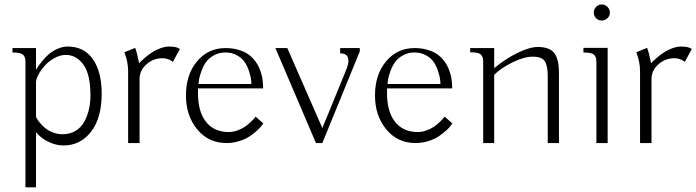

<svg xmlns="http://www.w3.org/2000/svg" viewBox="-20 -634 3086 851"><path d="M139.6 -420.9V-324.2Q141.6 -328.1 147.2 -336.9Q152.8 -345.7 166.5 -362.5Q180.2 -379.4 195.6 -393.1Q210.9 -406.7 233.9 -417.2Q256.8 -427.7 280.3 -427.7Q352.5 -427.7 391.6 -371.8Q430.7 -315.9 430.7 -218.8Q430.7 -110.8 383.5 -50Q336.4 10.7 261.7 10.7Q228.5 10.7 195.3 -5.1Q162.1 -21 139.6 -47.9V196.3H92.8V-353.5Q92.8 -366.7 91.8 -373Q90.8 -379.4 85.7 -387.2Q80.6 -395 68.4 -398.2Q56.2 -401.4 35.2 -401.4V-420.9ZM271.5 -390.6Q247.1 -390.6 221.9 -377Q196.8 -363.3 179.2 -343.8Q161.6 -324.2 150.6 -303.7Q139.6 -283.2 139.6 -268.6V-116.2L143.6 -108.4Q147.9 -100.1 157.5 -88.9Q167 -77.6 180.2 -66.4Q193.4 -55.2 213.9 -47.1Q234.4 -39.1 257.8 -39.1Q290.5 -39.1 315.2 -54.2Q339.8 -69.3 353.8 -95Q367.7 -120.6 374.3 -149.7Q380.9 -178.7 380.9 -210.9Q380.9 -304.7 349.6 -347.7Q318.4 -390.6 271.5 -390.6Z M547.9 0V-318.4Q547.9 -360.4 531.2 -402.3L579.1 -421.9Q586.4 -404.8 596.7 -353.5Q599.6 -356.9 605.5 -362.8Q611.3 -368.7 625.7 -380.9Q640.1 -393.1 655.3 -402.8Q670.4 -412.6 691.2 -420.2Q711.9 -427.7 730.5 -427.7Q762.7 -427.7 777.3 -417L746.1 -359.4L741.2 -363.3Q736.3 -367.7 724.9 -371.8Q713.4 -376 700.2 -376Q659.7 -376 629.2 -348.9Q598.6 -321.8 598.6 -284.2V0Z M979 -420.9Q1007.8 -420.9 1031.7 -414.6Q1055.7 -408.2 1072.3 -398.4Q1088.9 -388.7 1101.8 -374.5Q1114.7 -360.4 1122.3 -346.4Q1129.9 -332.5 1135.3 -316.4Q1140.6 -300.3 1142.6 -288.6Q1144.5 -276.9 1145.5 -264.6Q1146.5 -252.4 1146.2 -248.5Q1146 -244.6 1146 -242.2H857.9Q857.4 -231.9 857.4 -222.2Q857.4 -143.1 889.6 -98.6Q925.8 -48.8 993.7 -48.8Q1013.2 -48.8 1033 -56.2Q1052.7 -63.5 1065.9 -72.5Q1079.1 -81.5 1091.3 -93.3Q1103.5 -105 1107.2 -109.6Q1110.8 -114.3 1112.8 -117.2L1147 -86.9L1140.6 -78.1Q1134.3 -68.8 1120.4 -56.2Q1106.4 -43.5 1088.1 -30.8Q1069.8 -18.1 1042 -9Q1014.2 0 983.9 0Q904.3 0 854.2 -60.5Q804.2 -121.1 804.2 -210.9Q804.2 -303.7 853.5 -362.3Q902.8 -420.9 979 -420.9ZM859.9 -261.7H1094.2Q1094.2 -270.5 1092.5 -283.7Q1090.8 -296.9 1083.7 -318.6Q1076.7 -340.3 1065.2 -357.9Q1053.7 -375.5 1031.2 -388.4Q1008.8 -401.4 979 -401.4Q949.7 -401.4 927 -388.2Q904.3 -375 892.3 -357.7Q880.4 -340.3 872.6 -318.4Q864.7 -296.4 862.5 -283.7Q860.4 -271 859.9 -261.7Z M1253.4 -420.9 1408.7 -66.4 1513.2 -321.3Q1524.4 -348.1 1524.4 -365.7Q1523.9 -397.5 1487.8 -397.5V-420.9H1574.7V-406.2L1408.7 0H1380.4L1200.7 -420.9Z M1816.9 -420.9Q1845.7 -420.9 1869.6 -414.6Q1893.6 -408.2 1910.2 -398.4Q1926.8 -388.7 1939.7 -374.5Q1952.6 -360.4 1960.2 -346.4Q1967.8 -332.5 1973.1 -316.4Q1978.5 -300.3 1980.5 -288.6Q1982.4 -276.9 1983.4 -264.6Q1984.4 -252.4 1984.1 -248.5Q1983.9 -244.6 1983.9 -242.2H1695.8Q1695.3 -231.9 1695.3 -222.2Q1695.3 -143.1 1727.5 -98.6Q1763.7 -48.8 1831.5 -48.8Q1851.1 -48.8 1870.8 -56.2Q1890.6 -63.5 1903.8 -72.5Q1917 -81.5 1929.2 -93.3Q1941.4 -105 1945.1 -109.6Q1948.7 -114.3 1950.7 -117.2L1984.9 -86.9L1978.5 -78.1Q1972.2 -68.8 1958.3 -56.2Q1944.3 -43.5 1926 -30.8Q1907.7 -18.1 1879.9 -9Q1852.1 0 1821.8 0Q1742.2 0 1692.1 -60.5Q1642.1 -121.1 1642.1 -210.9Q1642.1 -303.7 1691.4 -362.3Q1740.7 -420.9 1816.9 -420.9ZM1697.8 -261.7H1932.1Q1932.1 -270.5 1930.4 -283.7Q1928.7 -296.9 1921.6 -318.6Q1914.6 -340.3 1903.1 -357.9Q1891.6 -375.5 1869.1 -388.4Q1846.7 -401.4 1816.9 -401.4Q1787.6 -401.4 1764.9 -388.2Q1742.2 -375 1730.2 -357.7Q1718.3 -340.3 1710.4 -318.4Q1702.6 -296.4 1700.4 -283.7Q1698.2 -271 1697.8 -261.7Z M2064 -420.9H2170.4V-332Q2221.2 -374 2274.4 -399.9Q2327.6 -425.8 2363.8 -425.8Q2415.5 -425.8 2436.5 -399.2Q2457.5 -372.6 2457.5 -308.6V0H2407.7V-295.9Q2407.7 -343.3 2394.5 -363Q2381.3 -382.8 2341.3 -382.8Q2303.2 -382.8 2252.7 -358.2Q2202.1 -333.5 2170.4 -302.7V0H2121.6V-354.5Q2121.6 -367.7 2120.6 -374Q2119.6 -380.4 2114.5 -388.2Q2109.4 -396 2097.2 -399.2Q2085 -402.3 2064 -402.3Z M2623.5 0V-353.5Q2623.5 -366.7 2622.6 -373Q2621.6 -379.4 2616.5 -387.2Q2611.3 -395 2599.1 -398.2Q2586.9 -401.4 2565.9 -401.4V-421.9H2673.3V0ZM2622.1 -553.2Q2611.8 -563.5 2611.8 -578.1Q2611.8 -592.8 2622.1 -603.5Q2632.3 -614.3 2647 -614.3Q2661.6 -614.3 2672.4 -603.5Q2683.1 -592.8 2683.1 -578.1Q2683.1 -563.5 2672.4 -553.2Q2661.6 -543 2647 -543Q2632.3 -543 2622.1 -553.2Z M2816.9 0V-318.4Q2816.9 -360.4 2800.3 -402.3L2848.1 -421.9Q2855.5 -404.8 2865.7 -353.5Q2868.7 -356.9 2874.5 -362.8Q2880.4 -368.7 2894.8 -380.9Q2909.2 -393.1 2924.3 -402.8Q2939.5 -412.6 2960.2 -420.2Q2981 -427.7 2999.5 -427.7Q3031.7 -427.7 3046.4 -417L3015.1 -359.4L3010.3 -363.3Q3005.4 -367.7 2993.9 -371.8Q2982.4 -376 2969.2 -376Q2928.7 -376 2898.2 -348.9Q2867.7 -321.8 2867.7 -284.2V0Z"/></svg>

Font: Buda Light
Style: Regular
Weight: 300
Version: Version 1.003